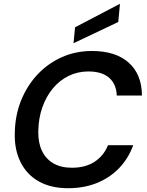

<svg xmlns="http://www.w3.org/2000/svg" viewBox="-20 -981 775 1013"><path d="M340 12Q248 12 184.5 -24Q121 -60 88.5 -125.5Q56 -191 58 -276Q59 -370 90.5 -449Q122 -528 177 -587Q232 -646 305.5 -679Q379 -712 465 -712Q590 -712 659 -650.5Q728 -589 729 -477H596Q594 -537 556 -570.5Q518 -604 446 -604Q390 -604 342 -580.5Q294 -557 258.5 -514Q223 -471 203 -413.5Q183 -356 182 -288Q181 -228 201.5 -185Q222 -142 262 -119Q302 -96 359 -96Q431 -96 479 -127.5Q527 -159 550 -215H683Q657 -144 607.5 -93Q558 -42 490 -15Q422 12 340 12ZM368 -753 376 -837 613 -961 604 -865Z"/></svg>

Font: DM Sans 20pt SemiBold
Style: Italic
Weight: 600
Italic angle: -10°
Version: Version 4.004;gftools[0.9.30]